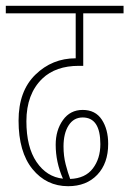

<svg xmlns="http://www.w3.org/2000/svg" viewBox="-20 -642 446 662"><path d="M215 0Q278 0 315.5 -39.5Q353 -79 353 -146Q353 -196 331 -229.5Q309 -263 265 -263Q222 -263 197 -228Q172 -193 172 -143Q172 -83 197 -26Q141 -32 106 -83.5Q71 -135 71 -224Q71 -318 126 -371Q172 -415 252 -415H267V-596H406V-622H0V-596H241V-441Q160 -441 102 -384.5Q44 -328 44 -226Q44 -118 92 -59Q140 0 215 0ZM199 -137Q199 -182 216.5 -209.5Q234 -237 265 -237Q326 -237 326 -145Q326 -95 300 -61Q274 -27 222 -25Q214 -46 206.5 -75Q199 -104 199 -137Z"/></svg>

Font: Noto Sans Devanagari Extra Condensed Thin
Style: Regular
Weight: 250
Width: 2
Designer: Monotype Design Team
Foundry: Monotype Imaging Inc.
Version: 1.000